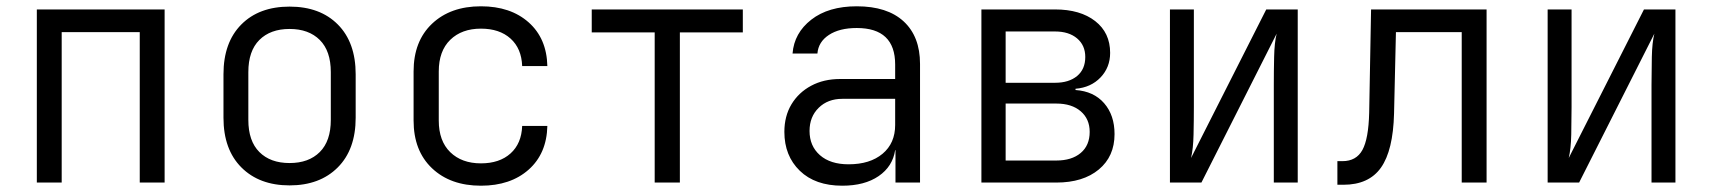

<svg xmlns="http://www.w3.org/2000/svg" viewBox="-20 -580 5440 610"><path d="M97 0V-550H503V0H424V-478H176V0Z M900 9Q804 9 747 -48Q690 -105 690 -206V-344Q690 -445 746.5 -502Q803 -559 900 -559Q997 -559 1053.5 -502Q1110 -445 1110 -344V-206Q1110 -105 1053 -48Q996 9 900 9ZM900 -62Q961 -62 996 -97Q1031 -132 1031 -199V-351Q1031 -418 996 -453Q961 -488 900 -488Q839 -488 804 -453Q769 -418 769 -351V-199Q769 -132 804 -97Q839 -62 900 -62Z M1508 10Q1411 10 1352.5 -45.5Q1294 -101 1294 -197V-353Q1294 -449 1352.5 -504.5Q1411 -560 1508 -560Q1602 -560 1659.5 -509Q1717 -458 1719 -370H1639Q1637 -426 1602 -457.5Q1567 -489 1508 -489Q1447 -489 1410.5 -453.5Q1374 -418 1374 -353V-197Q1374 -132 1410.5 -96.5Q1447 -61 1508 -61Q1567 -61 1602 -92.5Q1637 -124 1639 -180H1719Q1717 -92 1659.5 -41Q1602 10 1508 10Z M2060 0V-477H1860V-550H2340V-477H2140V0Z M2656 10Q2570 10 2521 -37.5Q2472 -85 2472 -161Q2472 -211 2494.5 -248.5Q2517 -286 2557 -307.5Q2597 -329 2649 -329H2824V-375Q2824 -491 2702 -491Q2647 -491 2613.5 -469Q2580 -447 2577 -410H2498Q2503 -475 2557.5 -517.5Q2612 -560 2702 -560Q2799 -560 2851 -512Q2903 -464 2903 -377V0H2825V-103H2824Q2816 -51 2771.5 -20.5Q2727 10 2656 10ZM2676 -58Q2744 -58 2784 -91.5Q2824 -125 2824 -183V-266H2656Q2610 -266 2581 -237.5Q2552 -209 2552 -164Q2552 -116 2585 -87Q2618 -58 2676 -58Z M3098 0V-550H3332Q3412 -550 3459.5 -513Q3507 -476 3507 -412Q3507 -366 3476.5 -334Q3446 -302 3397 -298V-294Q3455 -290 3488 -252Q3521 -214 3521 -154Q3521 -83 3471 -41.5Q3421 0 3336 0ZM3175 -317H3332Q3376 -317 3402 -338.5Q3428 -360 3428 -399Q3428 -436 3402 -458Q3376 -480 3332 -480H3175ZM3175 -70H3336Q3385 -70 3413.5 -94Q3442 -118 3442 -161Q3442 -202 3413.5 -226.5Q3385 -251 3336 -251H3175Z M3697 0V-550H3773V-240Q3773 -198 3772 -152.5Q3771 -107 3764 -78L4003 -550H4103V0H4027V-311Q4027 -353 4028 -399Q4029 -445 4036 -473L3797 0Z M4229 7V-68H4245Q4289 -68 4308.5 -103.5Q4328 -139 4330 -222L4336 -550H4703V0H4624V-478H4415L4409 -219Q4406 -102 4367.5 -47.5Q4329 7 4248 7Z M4897 0V-550H4973V-240Q4973 -198 4972 -152.5Q4971 -107 4964 -78L5203 -550H5303V0H5227V-311Q5227 -353 5228 -399Q5229 -445 5236 -473L4997 0Z"/></svg>

Font: JetBrains Mono NL Light
Style: Regular
Weight: 300
Monospace: yes
Designer: Philipp Nurullin, Konstantin Bulenkov
Foundry: JetBrains
Version: Version 2.305; ttfautohint (v1.8.4.7-5d5b)